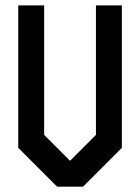

<svg xmlns="http://www.w3.org/2000/svg" viewBox="-20 -704 528 724"><path d="M341.8 -683.6H439.5V-146.5L293 0H195.3L48.8 -146.5V-683.6H146.5V-195.3L244.1 -97.7L341.8 -195.3Z"/></svg>

Font: BabelStone Runic Dotted
Style: Regular
Weight: 400
Designer: Andrew West
Foundry: BabelStone
Version: Version 3.003 March 14, 2022